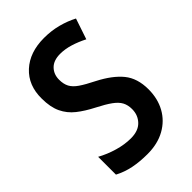

<svg xmlns="http://www.w3.org/2000/svg" viewBox="-219 -810 907 907"><g transform="rotate(-45 234.0 -357.0)"><path d="M432 -203Q432 -141 405.5 -93Q379 -45 329.5 -17.5Q280 10 212 10Q161 10 118.5 1.5Q76 -7 38 -27V-146Q78 -124 123 -111Q168 -98 209 -98Q259 -98 285 -125Q311 -152 311 -192Q311 -219 300.5 -239Q290 -259 264.5 -277.5Q239 -296 194 -319Q147 -343 113.5 -369.5Q80 -396 62 -434Q44 -472 44 -529Q43 -618 100.5 -671Q158 -724 254 -724Q303 -724 346.5 -712.5Q390 -701 426 -682L391 -578Q356 -596 321.5 -606.5Q287 -617 255 -617Q211 -617 188 -593.5Q165 -570 165 -534Q165 -505 175.5 -485Q186 -465 211.5 -447.5Q237 -430 283 -407Q357 -369 394.5 -323Q432 -277 432 -203Z"/></g></svg>

Font: Noto Sans Georgian Condensed SemiBold
Style: Regular
Weight: 600
Width: 3
Designer: Monotype Design Team, Akaki Razmadze
Foundry: Google LLC
Version: Version 2.005; ttfautohint (v1.8.4.7-5d5b)